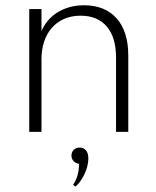

<svg xmlns="http://www.w3.org/2000/svg" viewBox="-20 -500 590 728"><path d="M90.9 0V-465.5H137.3V-382.3Q145.5 -401.8 159.8 -419.5Q174.1 -437.3 194.3 -450.7Q214.5 -464.1 240.5 -472Q266.4 -480 298.2 -480Q378.2 -480 422.3 -430.2Q466.4 -380.5 466.4 -289.5V0H420V-281.4Q420 -358.2 385 -399.3Q350 -440.5 285.5 -440.5Q250 -440.5 222.3 -428Q194.5 -415.5 175.7 -393.4Q156.8 -371.4 147 -341.1Q137.3 -310.9 137.3 -275.9V0ZM257.3 200.5Q267.7 185.9 273.6 165.9Q279.5 145.9 280 120.9Q268.2 120 259.5 111.4Q250.9 102.7 250.9 90Q250.9 76.8 259.5 68.2Q268.2 59.5 282.3 59.5Q296.8 59.5 305.9 70Q315 80.5 315 101.4Q315 115.5 310.9 131.1Q306.8 146.8 299.8 161.4Q292.7 175.9 283.9 188.2Q275 200.5 265.5 207.7Z"/></svg>

Font: Spartan Light
Style: Regular
Weight: 300
Designer: Matt Bailey, Mirko Velimirovic
Foundry: Matt Bailey
Version: Version 1.005